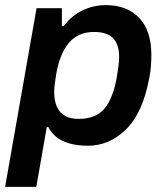

<svg xmlns="http://www.w3.org/2000/svg" viewBox="-32 -558 644 751"><path d="M-12 173 111 -526H210V-456H217Q248 -497 291 -517.5Q334 -538 382 -538Q465 -538 512.5 -488Q560 -438 560 -344Q560 -324 558.5 -301.5Q557 -279 552 -254Q527 -117 461.5 -52.5Q396 12 312 12Q254 12 215 -6Q176 -24 157 -61H151L110 173ZM276 -93Q342 -93 375.5 -132Q409 -171 424 -251Q429 -281 431.5 -300Q434 -319 434 -334Q434 -384 410.5 -408.5Q387 -433 336 -433Q274 -433 238 -391Q202 -349 188 -269Q184 -244 182 -228Q180 -212 180 -198Q180 -164 190.5 -140.5Q201 -117 222 -105Q243 -93 276 -93Z"/></svg>

Font: Archivo Variable SemiBold
Style: Italic
Weight: 600
Italic angle: -10°
Designer: Hector Gatti
Foundry: Omnibus-Type
Version: Version 2.001